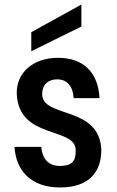

<svg xmlns="http://www.w3.org/2000/svg" viewBox="-20 -817 514 847"><path d="M245 10C375 10 427 -61 427 -155C420 -353 166 -294 166 -402C166 -443 192 -467 232 -467C278 -467 302 -434 305 -384H419C413 -498 348 -562 236 -562C125 -562 50 -495 54 -401C64 -200 314 -259 314 -154C314 -115 307 -85 243 -85C193 -85 166 -118 162 -169H44C50 -68 113 10 245 10ZM118 -591 339 -700V-797L118 -675Z"/></svg>

Font: Malmofest Medium
Style: Regular
Weight: 500
Designer: Jonny Pinhorn (Poppins), Kolossal
Version: Version 1.004;Glyphs 3.1.2 (3151)